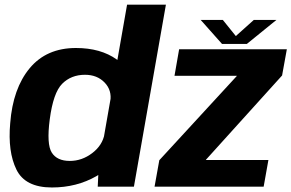

<svg xmlns="http://www.w3.org/2000/svg" viewBox="-20 -805 1257 828"><path d="M401.5 0H557.5L695.5 -785H528L405.5 -86ZM204 3.5Q310.5 3.5 396 -45.5Q481.5 -94.5 492.5 -154L431 -228Q422 -178.5 377.8 -144.8Q333.5 -111 281 -111Q226 -111 203.2 -147Q180.5 -183 194.5 -290Q209.5 -405 248.2 -443.8Q287 -482.5 346.5 -482.5Q399 -482.5 431.2 -449Q463.5 -415.5 455.5 -366.5L542 -439Q553 -499 483.5 -548.5Q414 -598 307.5 -598Q180.5 -598 108 -510.8Q35.5 -423.5 24 -273.5Q13 -151 50.8 -73.8Q88.5 3.5 204 3.5ZM646.5 0H1117L1137.5 -115H868L868.5 -116.5L1196.5 -479.5L1217 -592.5H752.5L732.5 -478H1001.5L1001 -477L667 -114ZM937.5 -615.5H1044.5L1172 -719H1074.5L997 -649.5L941 -719H845.5Z"/></svg>

Font: Anybody Thin
Style: Bold Italic
Weight: 700
Italic angle: -10°
Version: Version 1.113;gftools[0.9.25]